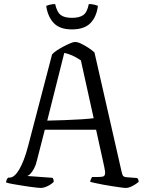

<svg xmlns="http://www.w3.org/2000/svg" viewBox="-20 -927 711 947"><path d="M182 0Q177 0 161.5 -1.5Q146 -3 125.5 -6Q105 -9 83 -12.5Q61 -16 41.5 -19.5Q22 -23 10 -27Q10 -34 13.5 -41.5Q17 -49 21 -51H28Q39 -51 51 -61Q63 -71 74.5 -90.5Q86 -110 97.5 -139.5Q109 -169 119 -208L237 -659Q245 -668 260 -678Q275 -688 293 -697.5Q311 -707 326.5 -713.5Q342 -720 350 -720Q363 -720 380.5 -711.5Q398 -703 416.5 -691Q435 -679 446 -668L580 -79Q583 -67 586 -61Q589 -55 603 -53L656 -49Q658 -47 660.5 -44.5Q663 -42 664 -30Q657 -24 646 -17Q635 -10 623.5 -5Q612 0 601 0Q593 0 575 -2.5Q557 -5 534.5 -8.5Q512 -12 490 -16Q468 -20 450.5 -24Q433 -28 425 -30Q425 -36 428.5 -43Q432 -50 434 -54H460Q478 -54 487 -56Q496 -58 498 -68.5Q500 -79 494 -105L454 -287H201L162 -135Q157 -113 148.5 -97Q140 -81 131.5 -71.5Q123 -62 115 -59L239 -50Q241 -48 243 -43Q245 -38 245 -30Q236 -21 225 -14.5Q214 -8 202.5 -4Q191 0 182 0ZM213 -332Q254 -333 298.5 -334.5Q343 -336 381.5 -338.5Q420 -341 442 -344L379 -629Q357 -644 337 -653Q317 -662 297 -666ZM335 -782Q274 -782 244.5 -814Q215 -846 208 -898Q215 -901 227 -904Q239 -907 252 -907Q261 -867 279.5 -853Q298 -839 335 -839Q371 -839 390.5 -852.5Q410 -866 418 -907Q433 -907 445 -904Q457 -901 463 -898Q456 -843 425.5 -812.5Q395 -782 335 -782Z"/></svg>

Font: Texturina Medium 12pt ExtraLight
Style: Regular
Weight: 250
Version: Version 1.002